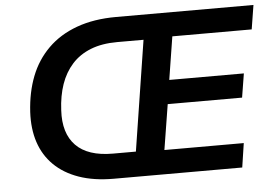

<svg xmlns="http://www.w3.org/2000/svg" viewBox="-50 -773 1194 841"><g transform="rotate(-5 546.5 -352.5)"><path d="M417 0Q330 0 264.5 -23Q199 -46 156 -88.5Q113 -131 93.5 -190Q74 -249 78 -323Q83 -409 110 -478.5Q137 -548 188.5 -599Q240 -650 315.5 -677.5Q391 -705 489 -705H1093L1076 -599H727L697 -410H1025L1008 -305H681L649 -106H998L982 0ZM423 -110H524L600 -595H484Q417 -595 367.5 -575.5Q318 -556 285 -519.5Q252 -483 234.5 -432.5Q217 -382 214 -319Q208 -218 260.5 -164Q313 -110 423 -110Z"/></g></svg>

Font: Nunito Sans 10pt
Style: Bold Italic
Weight: 700
Italic angle: -9°
Designer: Vernon Adams
Foundry: Vernon Adams
Version: Version 3.101;gftools[0.9.27]